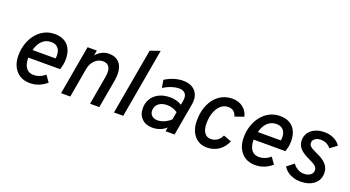

<svg xmlns="http://www.w3.org/2000/svg" viewBox="-51 -1294 3424 1877"><g transform="rotate(20 1661.0 -355.0)"><path d="M279.5 12Q220 12 176.5 -15Q133 -42 109 -90.5Q85 -139 85 -204Q85 -269 104 -326.5Q123 -384 158 -428.2Q193 -472.5 242 -497.8Q291 -523 351 -523Q407 -523 448 -500.8Q489 -478.5 511.5 -434.8Q534 -391 534 -327Q534 -296 528.5 -269.2Q523 -242.5 515 -217.5H183.5Q183.5 -173.5 195.2 -141.5Q207 -109.5 230.8 -92.2Q254.5 -75 291.5 -75Q320 -75 350.5 -86.8Q381 -98.5 407.5 -121.5L454.5 -55Q419.5 -24.5 376.2 -6.2Q333 12 279.5 12ZM197.5 -301H437Q443 -341 434.5 -371.5Q426 -402 403.2 -419.5Q380.5 -437 343.5 -437Q303.5 -437 274 -418.5Q244.5 -400 225.5 -369.2Q206.5 -338.5 197.5 -301Z M603.5 0 693.5 -511H790L780.5 -457Q806.5 -489 841.2 -506Q876 -523 914.5 -523Q971 -523 1006.2 -495.8Q1041.5 -468.5 1053.8 -417Q1066 -365.5 1053.5 -293L1001.5 0H905L958 -301Q969 -365 950.5 -399.2Q932 -433.5 884 -433.5Q835.5 -433.5 799 -397.8Q762.5 -362 752.5 -303L699.5 0Z M1154 0 1275.5 -686.5 1377.5 -722 1250.5 0Z M1556.5 12Q1487 12 1445.8 -28.5Q1404.5 -69 1404.5 -136Q1404.5 -193.5 1431.8 -236.5Q1459 -279.5 1507.5 -303.2Q1556 -327 1621 -327Q1655 -327 1687 -318.5Q1719 -310 1742.5 -294L1750.5 -336Q1760 -385 1739.8 -411.8Q1719.5 -438.5 1674 -438.5Q1638 -438.5 1594.5 -424.2Q1551 -410 1512 -385L1499 -465Q1545.5 -494 1593 -508.5Q1640.5 -523 1686 -523Q1743 -523 1781.8 -499.8Q1820.5 -476.5 1837 -434.5Q1853.5 -392.5 1843.5 -336L1784.5 0H1691L1698 -41.5Q1672.5 -16.5 1634.5 -2.2Q1596.5 12 1556.5 12ZM1579.5 -73Q1613.5 -73 1649.8 -89Q1686 -105 1715 -133L1728 -212Q1705 -227.5 1677.2 -236.5Q1649.5 -245.5 1621.5 -245.5Q1583.5 -245.5 1555.8 -233.2Q1528 -221 1513 -198.5Q1498 -176 1498 -146Q1498 -112 1520.2 -92.5Q1542.5 -73 1579.5 -73Z M2123.5 12Q2041 12 1991.8 -46.8Q1942.5 -105.5 1942.5 -204Q1942.5 -298.5 1975 -370.5Q2007.5 -442.5 2065 -482.8Q2122.5 -523 2198.5 -523Q2262 -523 2307.2 -489.2Q2352.5 -455.5 2366.5 -396.5L2273.5 -364.5Q2266 -397.5 2243.8 -415Q2221.5 -432.5 2187.5 -432.5Q2144.5 -432.5 2111.2 -404Q2078 -375.5 2059.2 -325Q2040.5 -274.5 2040.5 -209Q2040.5 -147.5 2064 -113.5Q2087.5 -79.5 2130 -79.5Q2167.5 -79.5 2196 -99Q2224.5 -118.5 2242 -155.5L2325 -125Q2297.5 -60 2244.8 -24Q2192 12 2123.5 12Z M2623.5 12Q2564 12 2520.5 -15Q2477 -42 2453 -90.5Q2429 -139 2429 -204Q2429 -269 2448 -326.5Q2467 -384 2502 -428.2Q2537 -472.5 2586 -497.8Q2635 -523 2695 -523Q2751 -523 2792 -500.8Q2833 -478.5 2855.5 -434.8Q2878 -391 2878 -327Q2878 -296 2872.5 -269.2Q2867 -242.5 2859 -217.5H2527.5Q2527.5 -173.5 2539.2 -141.5Q2551 -109.5 2574.8 -92.2Q2598.5 -75 2635.5 -75Q2664 -75 2694.5 -86.8Q2725 -98.5 2751.5 -121.5L2798.5 -55Q2763.5 -24.5 2720.2 -6.2Q2677 12 2623.5 12ZM2541.5 -301H2781Q2787 -341 2778.5 -371.5Q2770 -402 2747.2 -419.5Q2724.5 -437 2687.5 -437Q2647.5 -437 2618 -418.5Q2588.5 -400 2569.5 -369.2Q2550.5 -338.5 2541.5 -301Z M3095 12Q3056 12 3021.5 1Q2987 -10 2959.5 -30.5Q2932 -51 2915.5 -79L2986.5 -135Q3007.5 -105 3038.2 -88.2Q3069 -71.5 3101.5 -71.5Q3143 -71.5 3168.5 -90.5Q3194 -109.5 3194 -140.5Q3194 -163 3174.8 -181.5Q3155.5 -200 3104 -223Q3031.5 -256 3001.5 -291.2Q2971.5 -326.5 2971.5 -373Q2971.5 -418 2994.8 -451.5Q3018 -485 3059.5 -504Q3101 -523 3155.5 -523Q3210 -523 3254.2 -501.8Q3298.5 -480.5 3322 -443L3252 -391Q3212 -441 3148.5 -441Q3112 -441 3088.2 -423.8Q3064.5 -406.5 3064.5 -380Q3064.5 -359.5 3081.8 -343.2Q3099 -327 3147 -306Q3224.5 -272.5 3257 -234.2Q3289.5 -196 3289.5 -144.5Q3289.5 -73 3236.5 -30.5Q3183.5 12 3095 12Z"/></g></svg>

Font: Overpass Medium
Style: Italic
Weight: 500
Italic angle: -10°
Designer: Delve Withrington, Dave Bailey, Thomas Jockin
Foundry: Delve Fonts LLC
Version: Version 4.000